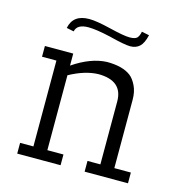

<svg xmlns="http://www.w3.org/2000/svg" viewBox="-101 -770 832 864"><g transform="rotate(15 315.0 -337.5)"><path d="M50 -450V-500H182V-444Q264 -500 339 -503Q412 -503 450 -474Q467 -461 480.5 -433.5Q494 -406 494 -368V-50H571V0H369V-50H429V-343Q429 -440 315 -440Q253 -438 182 -399V-50H257V0H55V-50H117V-450ZM212 -669Q246 -669 313.5 -652.5Q381 -636 407 -636Q433 -636 442 -645Q451 -654 455 -675L490 -668Q481 -629 464 -613.5Q447 -598 420.5 -598Q394 -598 320 -617Q254 -632 218 -632Q165 -632 158 -597L124 -604Q137 -669 212 -669Z"/></g></svg>

Font: Antic Slab
Style: Regular
Weight: 400
Designer: Santiago Orozco
Foundry: Santiago Orozco
Version: Version 001.002